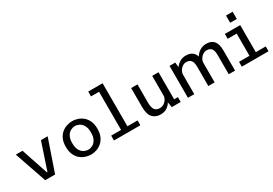

<svg xmlns="http://www.w3.org/2000/svg" viewBox="36 -1672 3711 2606"><g transform="rotate(-30 1891.0 -369.0)"><path d="M244.5 0 72.5 -500H177.5L317.5 -81.5H326.5L466.5 -500H571.5L399.5 0Z M960 11Q919 11 875.5 -3Q832 -17 795 -47.8Q758 -78.5 735.2 -128.5Q712.5 -178.5 712.5 -251Q712.5 -323 735.2 -373Q758 -423 795 -453.5Q832 -484 875.5 -498Q919 -512 960 -512Q1001.5 -512 1044.8 -498Q1088 -484 1125 -453.5Q1162 -423 1185 -373Q1208 -323 1208 -251Q1208 -178.5 1185 -128.5Q1162 -78.5 1125 -47.8Q1088 -17 1044.8 -3Q1001.5 11 960 11ZM960 -65.5Q993 -65.5 1026.8 -82.8Q1060.5 -100 1083.8 -140.5Q1107 -181 1107 -251Q1107 -320 1083.8 -360.5Q1060.5 -401 1026.8 -418.2Q993 -435.5 960 -435.5Q927.5 -435.5 893.5 -418.2Q859.5 -401 836.5 -360.5Q813.5 -320 813.5 -251Q813.5 -181 836.5 -140.5Q859.5 -100 893.5 -82.8Q927.5 -65.5 960 -65.5Z M1322.5 0V-76H1477.5V-674H1351.5V-750H1577V-76H1736V0Z M2050.5 11.5Q1972.5 11.5 1926.2 -38.5Q1880 -88.5 1880 -202.5V-500H1979V-217.5Q1979 -138 2004.2 -103.2Q2029.5 -68.5 2082.5 -68.5Q2128.5 -68.5 2164.5 -100.2Q2200.5 -132 2210 -178.5V-500H2309V-76H2368V0H2228.5L2214 -83Q2191.5 -42 2150.5 -15.2Q2109.5 11.5 2050.5 11.5Z M2481.5 0V-500H2572L2578.5 -423.5Q2605 -462 2647 -486.8Q2689 -511.5 2739.5 -511.5Q2858.5 -511.5 2889 -411.5Q2914.5 -454.5 2959.2 -483Q3004 -511.5 3059.5 -511.5Q3139.5 -511.5 3179.8 -464.2Q3220 -417 3220 -313V0H3121V-301.5Q3121 -366.5 3098 -399Q3075 -431.5 3023.5 -431.5Q2992 -431.5 2965.5 -415Q2939 -398.5 2921.2 -372Q2903.5 -345.5 2900 -315.5V0H2801V-301.5Q2801 -366.5 2778 -399Q2755 -431.5 2703.5 -431.5Q2671.5 -431.5 2644.8 -414.5Q2618 -397.5 2600.8 -370.2Q2583.5 -343 2580.5 -312.5V0Z M3487 -708.5H3591V-595H3487ZM3326 0V-76H3490V-424H3349V-500H3589V-76H3744.5V0Z"/></g></svg>

Font: Trispace
Style: Regular
Weight: 400
Designer: Tyler Finck
Foundry: Etcetera Type Company
Version: Version 1.210; ttfautohint (v1.8.3)